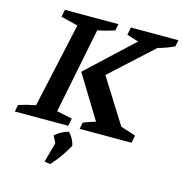

<svg xmlns="http://www.w3.org/2000/svg" viewBox="-133 -781 1091 1147"><g transform="rotate(15 412.0 -207.5)"><path d="M-5 0 3 -42Q30 -51 56 -57.5Q82 -64 108 -69L223 -593L118 -619L127 -664H458L450 -623Q418 -613 393 -606.5Q368 -600 345 -596L239 -67L335 -47L325 0ZM396 0 404 -41Q452 -60 499.5 -72.5Q547 -85 592 -90L726 -47L717 0ZM660 -575 526 -617 535 -664H829L821 -624Q738 -585 660 -575ZM759 -654 757 -621 418 -311 432 -397 655 -42 641 -10H514L317 -332L662 -654ZM244 243 280 114 380 109Q338 186 280 249ZM295 155 256 78Q292 45 339 33Q370 65 380 109Z"/></g></svg>

Font: Piazzolla Thin
Style: Bold Italic
Weight: 700
Italic angle: -11.3°
Version: Version 2.005